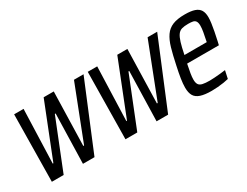

<svg xmlns="http://www.w3.org/2000/svg" viewBox="-57 -888 1628 1267"><g transform="rotate(-30 756.5 -255.0)"><path d="M65 0 72 -510H144L130 -101H135L297 -510H374L363 -101H369L528 -510H601L390 0H302L312 -378H306L155 0Z M626 0 633 -510H705L691 -101H696L858 -510H935L924 -101H930L1089 -510H1162L951 0H863L873 -378H867L716 0Z M1279 8Q1227 8 1195.5 -2.5Q1164 -13 1150.5 -36Q1137 -59 1137 -98Q1137 -127 1143 -165.5Q1149 -204 1160 -254Q1175 -326 1189.5 -376Q1204 -426 1226 -457.5Q1248 -489 1283.5 -503.5Q1319 -518 1376 -518Q1423 -518 1450.5 -508.5Q1478 -499 1490.5 -478.5Q1503 -458 1503 -424Q1503 -405 1499.5 -379Q1496 -353 1490 -322Q1484 -291 1476 -255L1470 -229H1228Q1220 -191 1215.5 -163.5Q1211 -136 1211 -116Q1211 -92 1219.5 -79Q1228 -66 1248.5 -61.5Q1269 -57 1302 -57Q1318 -57 1338.5 -58.5Q1359 -60 1381 -62Q1403 -64 1423 -67L1410 -7Q1395 -3 1373 0.5Q1351 4 1326.5 6Q1302 8 1279 8ZM1241 -287H1411L1414 -303Q1420 -330 1424.5 -356.5Q1429 -383 1429 -402Q1429 -424 1422 -435.5Q1415 -447 1401 -450Q1387 -453 1365 -453Q1335 -453 1316 -447.5Q1297 -442 1284.5 -424.5Q1272 -407 1262 -374.5Q1252 -342 1241 -287Z"/></g></svg>

Font: Saira Condensed
Style: Italic
Weight: 400
Width: 3
Italic angle: -12°
Designer: Hector Gatti with collaboration of the Omnibus-Type team
Foundry: Omnibus-Type
Version: Version 1.100